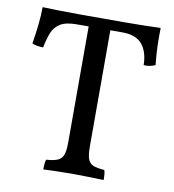

<svg xmlns="http://www.w3.org/2000/svg" viewBox="-78 -748 741 820"><g transform="rotate(10 292.5 -338.0)"><path d="M198 -632Q150 -632 125.5 -616.5Q101 -601 90.5 -573.5Q80 -546 73 -510Q62 -510 48 -512Q34 -514 25 -519Q32 -561 36.5 -602.5Q41 -644 41 -679Q69 -678 109.5 -677Q150 -676 197.5 -676Q245 -676 296 -676Q346 -676 395 -676Q444 -676 485 -677Q526 -678 553 -679Q552 -643 553 -605Q554 -567 559 -519Q548 -514 536 -511.5Q524 -509 509 -510Q508 -568 481 -600Q454 -632 396 -632ZM249 -649H343V-127Q343 -94 349 -75.5Q355 -57 371.5 -49.5Q388 -42 421 -40Q424 -32 425 -21Q426 -10 426 3Q394 2 360 1Q326 0 295 0Q274 0 250.5 0.5Q227 1 204.5 1.5Q182 2 164 3Q164 -10 165 -21Q166 -32 169 -40Q201 -42 218.5 -49.5Q236 -57 242.5 -75.5Q249 -94 249 -127Z"/></g></svg>

Font: Vollkorn
Style: Regular
Weight: 400
Designer: Friedrich Althausen
Foundry: Friedrich Althausen
Version: Version 4.104